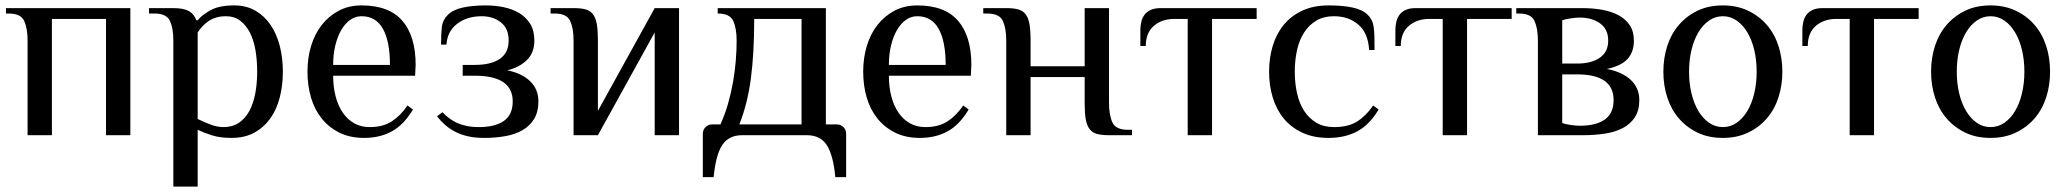

<svg xmlns="http://www.w3.org/2000/svg" viewBox="-20 -500 7646 710"><path d="M462 0H372V-430H172V0H82V-350Q82 -395 69.5 -422.5Q57 -450 12 -450H2V-470H462Z M711 -60Q734 -49 758.5 -39.5Q783 -30 806 -30Q840 -30 863.5 -46Q887 -62 902 -89.5Q917 -117 924 -154.5Q931 -192 931 -235Q931 -278 924.5 -315.5Q918 -353 903.5 -380.5Q889 -408 867.5 -424Q846 -440 816 -440Q795 -440 779 -435Q763 -430 750.5 -421.5Q738 -413 728 -402Q718 -391 711 -380ZM621 -350Q621 -395 608.5 -422.5Q596 -450 551 -450H531V-470H621Q659 -470 678.5 -459Q698 -448 706 -425H711Q726 -444 758 -462Q790 -480 846 -480Q891 -480 924.5 -460.5Q958 -441 980.5 -408Q1003 -375 1014.5 -330.5Q1026 -286 1026 -235Q1026 -184 1014.5 -139.5Q1003 -95 979.5 -62Q956 -29 920.5 -9.5Q885 10 836 10Q794 10 764 0.5Q734 -9 711 -20V190H621Z M1515 -220H1212Q1212 -179 1221 -144Q1230 -109 1247.5 -83.5Q1265 -58 1290 -44Q1315 -30 1347 -30Q1396 -30 1428.5 -51Q1461 -72 1487 -110L1507 -95Q1473 -38 1428.5 -14Q1384 10 1327 10Q1274 10 1235 -9.5Q1196 -29 1169.5 -62Q1143 -95 1130 -139.5Q1117 -184 1117 -235Q1117 -286 1130.5 -330.5Q1144 -375 1170 -408Q1196 -441 1233 -460.5Q1270 -480 1317 -480Q1419 -480 1468 -423Q1517 -366 1517 -260ZM1422 -260Q1422 -347 1396 -393.5Q1370 -440 1317 -440Q1294 -440 1275 -426.5Q1256 -413 1242 -389Q1228 -365 1220 -332Q1212 -299 1212 -260Z M1691 -260H1736Q1796 -260 1828.5 -282.5Q1861 -305 1861 -350Q1861 -395 1832 -417.5Q1803 -440 1761 -440Q1707 -440 1670.5 -412Q1634 -384 1631 -335H1611Q1611 -377 1614 -401.5Q1617 -426 1636 -445Q1655 -464 1691 -472Q1727 -480 1776 -480Q1810 -480 1842 -473.5Q1874 -467 1899.5 -452Q1925 -437 1940.5 -412Q1956 -387 1956 -350Q1956 -305 1928.5 -278Q1901 -251 1856 -240Q1910 -229 1940.5 -199.5Q1971 -170 1971 -125Q1971 -86 1955 -60Q1939 -34 1912 -18.5Q1885 -3 1848.5 3.5Q1812 10 1771 10Q1737 10 1710.5 4Q1684 -2 1663 -13Q1642 -24 1625.5 -38.5Q1609 -53 1596 -70L1616 -85Q1625 -76 1637 -66Q1649 -56 1665 -48Q1681 -40 1702 -35Q1723 -30 1751 -30Q1811 -30 1843.5 -53Q1876 -76 1876 -125Q1876 -220 1736 -220H1691Z M2401 -380 2191 0H2101V-350Q2101 -395 2088.5 -422.5Q2076 -450 2031 -450H2016V-470H2101Q2127 -470 2144.5 -465.5Q2162 -461 2172.5 -447.5Q2183 -434 2187 -410.5Q2191 -387 2191 -350V-90L2401 -470H2491V0H2401Z M2704 -350Q2704 -395 2691.5 -422.5Q2679 -450 2634 -450V-470H3034V-40H3074Q3089 -40 3099 -30Q3109 -20 3109 -5V155H3069Q3061 72 3037 36Q3013 0 2964 0H2724Q2675 0 2651 36Q2627 72 2619 155H2579V-5Q2579 -20 2589 -30Q2599 -40 2614 -40H2644Q2661 -77 2672.5 -117.5Q2684 -158 2691 -198.5Q2698 -239 2701 -277.5Q2704 -316 2704 -350ZM2944 -40V-430H2769Q2769 -302 2756.5 -208.5Q2744 -115 2714 -40Z M3570 -220H3267Q3267 -179 3276 -144Q3285 -109 3302.5 -83.5Q3320 -58 3345 -44Q3370 -30 3402 -30Q3451 -30 3483.5 -51Q3516 -72 3542 -110L3562 -95Q3528 -38 3483.5 -14Q3439 10 3382 10Q3329 10 3290 -9.5Q3251 -29 3224.5 -62Q3198 -95 3185 -139.5Q3172 -184 3172 -235Q3172 -286 3185.5 -330.5Q3199 -375 3225 -408Q3251 -441 3288 -460.5Q3325 -480 3372 -480Q3474 -480 3523 -423Q3572 -366 3572 -260ZM3477 -260Q3477 -347 3451 -393.5Q3425 -440 3372 -440Q3349 -440 3330 -426.5Q3311 -413 3297 -389Q3283 -365 3275 -332Q3267 -299 3267 -260Z M3991 -215H3791V0H3701V-350Q3701 -395 3688.5 -422.5Q3676 -450 3631 -450H3616V-470H3701Q3727 -470 3744.5 -465.5Q3762 -461 3772.5 -447.5Q3783 -434 3787 -410.5Q3791 -387 3791 -350V-255H3991V-470H4081V-120Q4081 -75 4093.5 -47.5Q4106 -20 4151 -20H4166V0H4081Q4055 0 4037.5 -4.5Q4020 -9 4009.5 -22.5Q3999 -36 3995 -59Q3991 -82 3991 -120Z M4322 -430Q4277 -430 4247 -404.5Q4217 -379 4217 -330H4197V-390Q4197 -405 4200.5 -419.5Q4204 -434 4212 -445Q4220 -456 4234.5 -463Q4249 -470 4272 -470H4627V-430H4462V0H4372V-430Z M4893 -480Q4946 -480 4982.5 -472Q5019 -464 5038 -445Q5047 -436 5052.5 -425Q5058 -414 5060 -399Q5062 -384 5062.5 -363.5Q5063 -343 5063 -315H5043Q5039 -379 5002.5 -409.5Q4966 -440 4913 -440Q4875 -440 4848 -424Q4821 -408 4803 -380.5Q4785 -353 4776.5 -315.5Q4768 -278 4768 -235Q4768 -192 4776.5 -154.5Q4785 -117 4803 -89.5Q4821 -62 4848 -46Q4875 -30 4913 -30Q4966 -30 4999 -51Q5032 -72 5058 -110L5078 -95Q5044 -38 4998.5 -14Q4953 10 4893 10Q4837 10 4795.5 -9.5Q4754 -29 4727 -62Q4700 -95 4686.5 -139.5Q4673 -184 4673 -235Q4673 -286 4686.5 -330.5Q4700 -375 4727 -408Q4754 -441 4795.5 -460.5Q4837 -480 4893 -480Z M5265 -430Q5220 -430 5190 -404.5Q5160 -379 5160 -330H5140V-390Q5140 -405 5143.5 -419.5Q5147 -434 5155 -445Q5163 -456 5177.5 -463Q5192 -470 5215 -470H5570V-430H5405V0H5315V-430Z M5757 -225V-45Q5768 -41 5787.5 -38Q5807 -35 5822 -35Q5882 -35 5914.5 -58Q5947 -81 5947 -130Q5947 -225 5812 -225ZM5757 -265H5812Q5865 -265 5896 -286.5Q5927 -308 5927 -350Q5927 -392 5897 -413.5Q5867 -435 5822 -435Q5807 -435 5787.5 -432Q5768 -429 5757 -425ZM5832 -470Q5869 -470 5903.5 -464Q5938 -458 5964.5 -444Q5991 -430 6006.5 -407Q6022 -384 6022 -350Q6022 -308 5998.5 -282Q5975 -256 5922 -245Q5979 -234 6010.5 -204.5Q6042 -175 6042 -130Q6042 -92 6026 -67Q6010 -42 5982 -27Q5954 -12 5915.5 -6Q5877 0 5832 0H5667V-350Q5667 -395 5654.5 -422.5Q5642 -450 5597 -450H5587V-470Z M6476 -235Q6476 -278 6467 -315.5Q6458 -353 6441.5 -380.5Q6425 -408 6402 -424Q6379 -440 6351 -440Q6323 -440 6300 -424Q6277 -408 6260.5 -380.5Q6244 -353 6235 -315.5Q6226 -278 6226 -235Q6226 -192 6235 -154.5Q6244 -117 6260.5 -89.5Q6277 -62 6300 -46Q6323 -30 6351 -30Q6379 -30 6402 -46Q6425 -62 6441.5 -89.5Q6458 -117 6467 -154.5Q6476 -192 6476 -235ZM6131 -235Q6131 -286 6145.5 -330.5Q6160 -375 6188.5 -408Q6217 -441 6257.5 -460.5Q6298 -480 6351 -480Q6403 -480 6444 -460.5Q6485 -441 6513.5 -408Q6542 -375 6556.5 -330.5Q6571 -286 6571 -235Q6571 -184 6556.5 -139.5Q6542 -95 6513.5 -62Q6485 -29 6444 -9.5Q6403 10 6351 10Q6298 10 6257.5 -9.5Q6217 -29 6188.5 -62Q6160 -95 6145.5 -139.5Q6131 -184 6131 -235Z M6770 -430Q6725 -430 6695 -404.5Q6665 -379 6665 -330H6645V-390Q6645 -405 6648.5 -419.5Q6652 -434 6660 -445Q6668 -456 6682.5 -463Q6697 -470 6720 -470H7075V-430H6910V0H6820V-430Z M7466 -235Q7466 -278 7457 -315.5Q7448 -353 7431.5 -380.5Q7415 -408 7392 -424Q7369 -440 7341 -440Q7313 -440 7290 -424Q7267 -408 7250.5 -380.5Q7234 -353 7225 -315.5Q7216 -278 7216 -235Q7216 -192 7225 -154.5Q7234 -117 7250.5 -89.5Q7267 -62 7290 -46Q7313 -30 7341 -30Q7369 -30 7392 -46Q7415 -62 7431.5 -89.5Q7448 -117 7457 -154.5Q7466 -192 7466 -235ZM7121 -235Q7121 -286 7135.5 -330.5Q7150 -375 7178.5 -408Q7207 -441 7247.5 -460.5Q7288 -480 7341 -480Q7393 -480 7434 -460.5Q7475 -441 7503.5 -408Q7532 -375 7546.5 -330.5Q7561 -286 7561 -235Q7561 -184 7546.5 -139.5Q7532 -95 7503.5 -62Q7475 -29 7434 -9.5Q7393 10 7341 10Q7288 10 7247.5 -9.5Q7207 -29 7178.5 -62Q7150 -95 7135.5 -139.5Q7121 -184 7121 -235Z"/></svg>

Font: Philosopher
Style: Regular
Weight: 400
Designer: Jovanny Lemonad
Foundry: Jovanny Lemonad
Version: Version 1.000